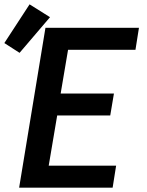

<svg xmlns="http://www.w3.org/2000/svg" viewBox="-55 -863 675 883"><path d="M33 0 154 -735H584L568 -634H258L224 -433H469L452 -332H208L169 -101H479L463 0ZM35 -620 -35 -665 81 -843 175 -784Z"/></svg>

Font: Iosevka Curly Extended
Style: Bold Italic
Weight: 700
Width: 7
Italic angle: -9°
Monospace: yes
Designer: Belleve Invis
Foundry: Belleve Invis
Version: Version 11.1.0; ttfautohint (v1.8.3)